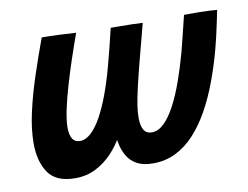

<svg xmlns="http://www.w3.org/2000/svg" viewBox="-63 -617 903 699"><g transform="rotate(-10 388.5 -267.0)"><path d="M162.5 -3.5Q92 -3.5 63.2 -45.5Q34.5 -87.5 34.5 -154.5Q34.5 -207 48.5 -269.2Q62.5 -331.5 84.5 -398Q106.5 -464.5 130.5 -529.5Q158 -529.5 193.5 -528Q229 -526.5 257 -524.5Q241.5 -482 225.5 -434.2Q209.5 -386.5 196 -340.2Q182.5 -294 174.2 -254.8Q166 -215.5 166 -189.5Q166 -163.5 174.8 -148.8Q183.5 -134 203 -134Q224 -134 244.2 -152.8Q264.5 -171.5 283 -205.2Q301.5 -239 318 -283.5Q334.5 -328 348.5 -379.5Q357 -410.5 366.5 -448.5Q376 -486.5 384 -520.5Q397 -520.5 419.5 -520.2Q442 -520 465 -519.5Q488 -519 502 -518Q481 -439 466.8 -383.8Q452.5 -328.5 443.8 -290.8Q435 -253 431 -227Q427 -201 427 -180Q427 -151.5 436 -135.5Q445 -119.5 466 -119.5Q489.5 -119.5 511.2 -140.5Q533 -161.5 552.8 -198.8Q572.5 -236 589.8 -284.5Q607 -333 622 -387.5Q629.5 -416 638.2 -452Q647 -488 655 -520.5Q668 -520.5 683 -520.5Q698 -520.5 713 -520.5Q727 -520.5 746.5 -519.5Q766 -518.5 777 -517.5Q773 -498.5 767.5 -471.8Q762 -445 755.8 -418.8Q749.5 -392.5 744.5 -374Q728 -313 707.2 -258.2Q686.5 -203.5 660.8 -157.8Q635 -112 603.5 -78.2Q572 -44.5 534.2 -26Q496.5 -7.5 451 -7.5Q415 -7.5 392 -19.8Q369 -32 355.8 -54.5Q342.5 -77 337.2 -107Q332 -137 332 -172.5L364 -177Q357.5 -152.5 341 -122.8Q324.5 -93 298.8 -65.8Q273 -38.5 238.8 -21Q204.5 -3.5 162.5 -3.5Z"/></g></svg>

Font: Grandstander Thin SemiBold
Style: Italic
Weight: 600
Italic angle: -15°
Version: Version 1.200